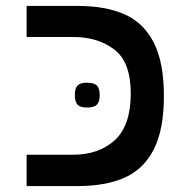

<svg xmlns="http://www.w3.org/2000/svg" viewBox="-20 -629 640 649"><path d="M70 -106H227.5Q314 -106 368 -155.2Q422 -204.5 422 -313Q422 -419 366.5 -461.5Q311 -504 227.5 -504H70V-609H241.5Q337 -609 401.2 -580.5Q465.5 -552 499.8 -485Q534 -418 534 -304.5Q534 -191 499.8 -124Q465.5 -57 401.2 -28.5Q337 0 241.5 0H70ZM233 -307.5Q233 -330.5 242.2 -340Q251.5 -349.5 274 -349.5Q297.5 -349.5 307.2 -340Q317 -330.5 317 -307.5Q317 -284.5 307.2 -275Q297.5 -265.5 274 -265.5Q251.5 -265.5 242.2 -275Q233 -284.5 233 -307.5Z"/></svg>

Font: JuliaMono Medium
Style: Regular
Weight: 500
Monospace: yes
Designer: cormullion
Foundry: corm
Version: Version 0.054; ttfautohint (v1.8.4)